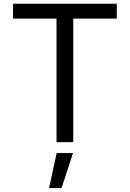

<svg xmlns="http://www.w3.org/2000/svg" viewBox="-20 -747 682 1009"><path d="M365.1 0H277V-649.1H48.3V-727.3H593.8V-649.1H365.1ZM303.3 241.5H237.9L277.7 57.5H363.6Z"/></svg>

Font: Linik Sans
Style: Regular
Weight: 400
Designer: Rasmus Andersson (font), Marc Monis (original base), Kil Hyung-jin (Pretendard portions), Cristiano Sobral (main changes
Foundry: rsms
Version: Version 3.018;May 31, 2022;FontCreator 14.0.0.2814 64-bit; t